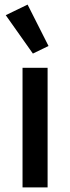

<svg xmlns="http://www.w3.org/2000/svg" viewBox="-20 -815 305 835"><path d="M78 0V-520H187V0ZM5 -749 100 -795 191 -615 123 -582Z"/></svg>

Font: IBM Plex Sans Arabic Medium
Style: Regular
Weight: 500
Designer: Mike Abbink, Paul van der Laan, Pieter van Rosmalen, Wael Morcos, Khajak Apelian
Foundry: Bold Monday
Version: Version 1.1